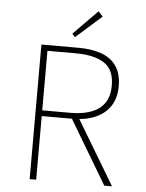

<svg xmlns="http://www.w3.org/2000/svg" viewBox="-57 -892 715 938"><g transform="rotate(5 300.0 -423.0)"><path d="M124 0V-660H306Q371 -660 418.5 -643Q466 -626 492 -588.5Q518 -551 518 -490Q518 -432 492 -392.5Q466 -353 418.5 -332.5Q371 -312 306 -312H156V0ZM156 -340H294Q386 -340 435 -377Q484 -414 484 -490Q484 -568 435 -600Q386 -632 294 -632H156ZM298 -322 334 -324 528 0H490ZM284 -710 270 -726 388 -846 410 -822Z"/></g></svg>

Font: Source Code Pro ExtraLight
Style: Regular
Weight: 200
Monospace: yes
Designer: Paul D. Hunt, Teo Tuominen
Foundry: Adobe
Version: Version 1.026;hotconv 1.1.0;makeotfexe 2.6.0